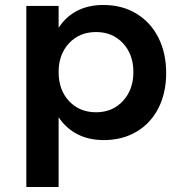

<svg xmlns="http://www.w3.org/2000/svg" viewBox="-20 -559 721 773"><path d="M649 -265Q649 -185 618 -124Q587 -63 530 -29Q473 5 398 5Q338 5 292 -18.5Q246 -42 216 -87V194H86V-535H216V-447Q245 -492 290.5 -515.5Q336 -539 396 -539Q471 -539 528.5 -504.5Q586 -470 617.5 -408Q649 -346 649 -265ZM517 -269Q517 -340 475 -385Q433 -430 367 -430Q300 -430 258 -385Q216 -340 216 -269Q216 -197 258 -152Q300 -107 367 -107Q433 -107 475 -152.5Q517 -198 517 -269Z"/></svg>

Font: TypoPRO Montserrat Alternates
Style: Regular
Weight: 500
Designer: Julieta Ulanovsky
Foundry: Julieta Ulanovsky
Version: Version 6.001